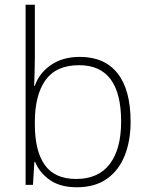

<svg xmlns="http://www.w3.org/2000/svg" viewBox="-20 -846 630 810"><path d="M127 -601Q127 -575 126 -541Q125 -507 124 -484H127Q145 -537 194.5 -571.5Q244 -606 317 -606Q421 -606 476 -536.5Q531 -467 531 -332Q531 -253 506.5 -190.5Q482 -128 431.5 -92Q381 -56 304 -56Q234 -56 190.5 -86.5Q147 -117 128 -163H125L119 -66H88V-826H127ZM314 -571Q217 -571 172 -508Q127 -445 127 -331V-322Q127 -209 169 -150Q211 -91 301 -91Q395 -91 443 -154Q491 -217 491 -333Q491 -571 314 -571Z"/></svg>

Font: Noto Sans Malayalam UI ExtraLight
Style: Regular
Weight: 200
Designer: Jelle Bosma - Monotype Design Team
Foundry: Monotype Imaging Inc.
Version: Version 2.104; ttfautohint (v1.8.4.7-5d5b)